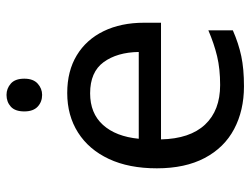

<svg xmlns="http://www.w3.org/2000/svg" viewBox="-112 -666 787 604"><g transform="rotate(-90 282.0 -363.5)"><path d="M292 -546Q361 -546 410.5 -516Q460 -486 486.5 -431.5Q513 -377 513 -304V-251H146Q148 -160 192.5 -112.5Q237 -65 317 -65Q368 -65 407.5 -74.5Q447 -84 489 -102V-25Q448 -7 408 1.5Q368 10 313 10Q237 10 178.5 -21Q120 -52 87.5 -113.5Q55 -175 55 -264Q55 -352 84.5 -415Q114 -478 167.5 -512Q221 -546 292 -546ZM291 -474Q228 -474 191.5 -433.5Q155 -393 148 -321H421Q420 -389 389 -431.5Q358 -474 291 -474ZM286 -737Q306 -737 321.5 -723.5Q337 -710 337 -681Q337 -653 321.5 -639Q306 -625 286 -625Q264 -625 249 -639Q234 -653 234 -681Q234 -710 249 -723.5Q264 -737 286 -737Z"/></g></svg>

Font: Noto Sans Hebrew Droid
Style: Regular
Weight: 400
Designer: Monotype Design Team
Foundry: Monotype Imaging Inc.
Version: Version 1.100